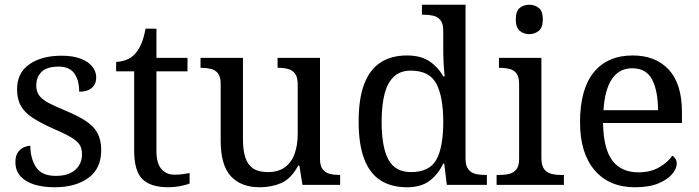

<svg xmlns="http://www.w3.org/2000/svg" viewBox="-20 -780 2947 810"><path d="M210 10Q160 10 123 -2Q86 -14 65.5 -37.5Q45 -61 45 -96Q45 -123 56 -138Q67 -153 81.5 -159Q96 -165 108 -165Q108 -113 131.5 -75.5Q155 -38 216 -38Q269 -38 297.5 -63.5Q326 -89 326 -129Q326 -154 315.5 -170Q305 -186 278.5 -201.5Q252 -217 203 -238Q152 -261 118.5 -282.5Q85 -304 68.5 -332.5Q52 -361 52 -404Q52 -472 103.5 -508.5Q155 -545 240 -545Q288 -545 320.5 -532.5Q353 -520 369.5 -499Q386 -478 386 -453Q386 -426 367.5 -409.5Q349 -393 314 -393Q314 -443 293 -471Q272 -499 228 -499Q177 -499 155 -476.5Q133 -454 133 -419Q133 -394 145.5 -377Q158 -360 185.5 -345.5Q213 -331 257 -313Q310 -291 343 -269Q376 -247 391.5 -218Q407 -189 407 -147Q407 -69 353 -29.5Q299 10 210 10Z M691 10Q615 10 580.5 -24.5Q546 -59 546 -145V-479H470V-519Q488 -519 510 -526.5Q532 -534 548 -551Q565 -569 576 -595Q587 -621 594 -659H640V-536H771V-479H640V-142Q640 -91 661 -67Q682 -43 716 -43Q734 -43 749 -45Q764 -47 780 -50V-6Q767 0 741 5Q715 10 691 10Z M1076 10Q997 10 954 -36.5Q911 -83 911 -186V-426Q911 -456 899.5 -470.5Q888 -485 869.5 -489.5Q851 -494 829 -494H826V-536H1005V-191Q1005 -148 1014.5 -117Q1024 -86 1047 -70Q1070 -54 1110 -54Q1154 -54 1182 -74.5Q1210 -95 1223 -131.5Q1236 -168 1236 -216V-422Q1236 -454 1225 -469Q1214 -484 1195.5 -489Q1177 -494 1154 -494H1151V-536H1330V-109Q1330 -80 1341.5 -65.5Q1353 -51 1371.5 -46.5Q1390 -42 1412 -42H1415V0H1256L1243 -81H1238Q1207 -25 1166 -7.5Q1125 10 1076 10Z M1697 10Q1631 10 1585.5 -19Q1540 -48 1516.5 -109.5Q1493 -171 1493 -267Q1493 -364 1516.5 -425.5Q1540 -487 1585.5 -516.5Q1631 -546 1697 -546Q1755 -546 1791.5 -521.5Q1828 -497 1850 -458H1856Q1853 -483 1851.5 -513.5Q1850 -544 1850 -568V-650Q1850 -680 1838.5 -694.5Q1827 -709 1808.5 -713.5Q1790 -718 1768 -718H1760V-760H1944V-110Q1944 -81 1955.5 -66Q1967 -51 1985.5 -46.5Q2004 -42 2026 -42H2034V0H1865L1854 -90H1850Q1828 -44 1792 -17Q1756 10 1697 10ZM1714 -54Q1792 -54 1821 -106.5Q1850 -159 1850 -267Q1850 -371 1821 -426.5Q1792 -482 1713 -482Q1669 -482 1642 -457Q1615 -432 1602.5 -384Q1590 -336 1590 -266Q1590 -160 1618.5 -107Q1647 -54 1714 -54Z M2075 0V-42H2088Q2110 -42 2128.5 -46.5Q2147 -51 2158.5 -65.5Q2170 -80 2170 -109V-426Q2170 -456 2158.5 -470.5Q2147 -485 2128.5 -489.5Q2110 -494 2088 -494H2085V-536H2264V-114Q2264 -83 2275 -67.5Q2286 -52 2305 -47Q2324 -42 2346 -42H2359V0ZM2213 -636Q2189 -636 2172.5 -650Q2156 -664 2156 -698Q2156 -733 2172.5 -746.5Q2189 -760 2213 -760Q2236 -760 2253 -746.5Q2270 -733 2270 -698Q2270 -664 2253 -650Q2236 -636 2213 -636Z M2659 10Q2550 10 2488.5 -62Q2427 -134 2427 -264Q2427 -404 2485 -475Q2543 -546 2649 -546Q2746 -546 2801.5 -486Q2857 -426 2857 -307V-261H2524Q2526 -152 2563.5 -102.5Q2601 -53 2673 -53Q2725 -53 2761.5 -74.5Q2798 -96 2816 -123Q2823 -120 2829 -111Q2835 -102 2835 -89Q2835 -69 2816 -46Q2797 -23 2758 -6.5Q2719 10 2659 10ZM2756 -315Q2756 -395 2731.5 -443.5Q2707 -492 2647 -492Q2592 -492 2561.5 -446.5Q2531 -401 2526 -315Z"/></svg>

Font: Noto Serif Armenian
Style: Regular
Weight: 400
Designer: Monotype Design Team
Foundry: Monotype Imaging Inc.
Version: Version 2.007